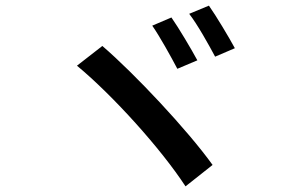

<svg xmlns="http://www.w3.org/2000/svg" viewBox="-20 -750 1040 681"><path d="M588 -688 520 -659C546 -622 587 -548 609 -506L680 -536C659 -575 614 -651 588 -688ZM721 -730 651 -701C680 -664 720 -592 743 -549L813 -579C792 -618 747 -693 721 -730ZM343 -587 253 -517C382 -410 552 -221 638 -89L734 -165C645 -289 457 -489 343 -587Z"/></svg>

Font: Noto Sans CJK SC Medium
Style: Regular
Weight: 500
Designer: Ryoko NISHIZUKA 西塚涼子 (kana, bopomofo & ideographs); Paul D. Hunt (Latin, Greek & Cyrillic); Sandoll Communications 산돌커뮤니
Foundry: Adobe
Version: Version 2.004;hotconv 1.0.118;makeotfexe 2.5.65603